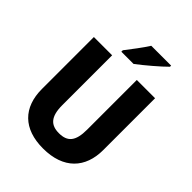

<svg xmlns="http://www.w3.org/2000/svg" viewBox="-260 -1066 1211 1211"><g transform="rotate(45 345.5 -460.5)"><path d="M545 -921V-931H368C340 -886 294 -827 261 -784V-771H370C421 -809 509 -884 545 -921ZM619 -252V-714H456V-270C456 -169 423 -129 346 -129C274 -129 236 -166 236 -269V-714H73V-251C73 -86 168 10 343 10C526 10 619 -93 619 -252Z"/></g></svg>

Font: Noto Sans Sinhala UI SemiCondensed ExtraBold
Style: Regular
Weight: 800
Width: 4
Designer: Jelle Bosma - Monotype Design Team
Foundry: Monotype Imaging Inc.
Version: Version 2.006